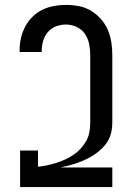

<svg xmlns="http://www.w3.org/2000/svg" viewBox="-20 -763 540 783"><path d="M62 0V-149H135V-83Q154 -85 173 -89Q192 -93 210.5 -99Q229 -105 246.5 -113Q264 -121 280 -132Q296 -143 309 -157Q322 -171 331.5 -188Q341 -205 344.5 -224Q348 -243 348 -262V-539Q348 -561 343.5 -583.5Q339 -606 326.5 -624.5Q314 -643 293 -653Q272 -663 249 -663Q228 -663 208.5 -655.5Q189 -648 175.5 -632.5Q162 -617 156 -596.5Q150 -576 150 -555V-551H60V-558Q60 -583 65.5 -607.5Q71 -632 82.5 -654Q94 -676 112 -694Q130 -712 152.5 -723Q175 -734 199.5 -738.5Q224 -743 249 -743Q275 -743 301.5 -738Q328 -733 350.5 -719.5Q373 -706 391 -686Q409 -666 419.5 -641.5Q430 -617 434 -591Q438 -565 438 -539V-262Q438 -243 434 -224.5Q430 -206 420.5 -189.5Q411 -173 397.5 -159.5Q384 -146 368.5 -135Q353 -124 335.5 -115.5Q318 -107 300.5 -100.5Q283 -94 264.5 -89Q246 -84 227 -80H438V0Z"/></svg>

Font: Iosevka Term Curly Medium
Style: Regular
Weight: 500
Designer: Belleve Invis
Foundry: Belleve Invis
Version: Version 32.3.0